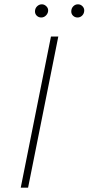

<svg xmlns="http://www.w3.org/2000/svg" viewBox="-20 -869 410 889"><path d="M216 -700H250L110 0H76ZM142 -816Q142 -830 151.5 -839.5Q161 -849 174 -849Q185 -849 194 -840.5Q203 -832 203 -821Q203 -808 193.5 -798Q184 -788 171 -788Q159 -788 150.5 -796Q142 -804 142 -816ZM310 -816Q310 -830 319 -839.5Q328 -849 341 -849Q353 -849 361.5 -840.5Q370 -832 370 -821Q370 -807 361 -797.5Q352 -788 339 -788Q327 -788 318.5 -796Q310 -804 310 -816Z"/></svg>

Font: Montserrat Alternates ExLight
Style: Italic
Weight: 275
Italic angle: -11.3°
Designer: Julieta Ulanovsky
Foundry: Julieta Ulanovsky
Version: Version 7.200